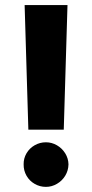

<svg xmlns="http://www.w3.org/2000/svg" viewBox="-20 -727 363 757"><path d="M231.4 -215.8H91.8L77.1 -707H246.1ZM73.2 -79.1Q72.8 -102.5 84.5 -122.6Q96.2 -142.6 116.7 -154.3Q137.2 -166 161.1 -166Q184.1 -166 204.3 -154.3Q224.6 -142.6 237.1 -122.6Q249.5 -102.5 250 -79.1Q249.5 -54.7 237.3 -34.4Q225.1 -14.2 204.6 -2.2Q184.1 9.8 161.1 9.8Q137.2 9.8 116.7 -2Q96.2 -13.7 84.5 -34.2Q72.8 -54.7 73.2 -79.1Z"/></svg>

Font: Pretendard Std ExtraBold
Style: Regular
Weight: 800
Designer: Base glyphs from Inter by Rasmus Andersson; Hangeul glyphs from Noto Sans CJK(Source Han Sans) by Jang Soo-young and Kan
Foundry: Kil Hyung-jin
Version: Version 1.309